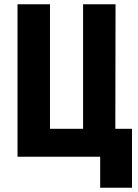

<svg xmlns="http://www.w3.org/2000/svg" viewBox="-20 -734 644 899"><path d="M449 145V0H62V-714H214V-131H369V-714H521L520 -131H598V145Z"/></svg>

Font: Noto Sans ExtraCondensed ExtraBold
Style: Regular
Weight: 800
Width: 2
Designer: Monotype Design Team
Foundry: Monotype Imaging Inc.
Version: Version 2.013; ttfautohint (v1.8.4.7-5d5b)